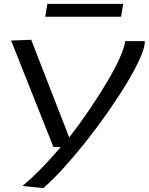

<svg xmlns="http://www.w3.org/2000/svg" viewBox="-20 -747 763 985"><path d="M622 -536H723Q724 -506 699.5 -450.5Q675 -395 632.5 -324Q590 -253 536 -175.5Q482 -98 423 -23.5Q364 51 307 114Q250 177 202 218L95 207Q139 171 190 119Q241 67 292 7H254L37 -539L140 -543L335 -42Q388 -110 438 -183.5Q488 -257 529 -326Q570 -395 594.5 -450Q619 -505 622 -536ZM212 -661 223 -727H612L601 -661Z"/></svg>

Font: Georama ExtraExtended
Style: Italic
Weight: 400
Width: 8
Italic angle: -9°
Designer: Jean-Baptiste Levee
Foundry: Production Type
Version: Version 1.000